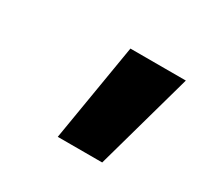

<svg xmlns="http://www.w3.org/2000/svg" viewBox="-65 -833 393 378"><g transform="rotate(30 131.5 -644.0)"><path d="M100 -533 137 -755H263L201 -533Z"/></g></svg>

Font: DM Sans Black
Style: Italic
Weight: 900
Italic angle: -10°
Designer: Colophon Foundry, Jonny Pinhorn
Foundry: Colophon Foundry
Version: Version 4.004;gftools[0.9.30]